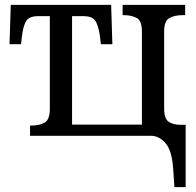

<svg xmlns="http://www.w3.org/2000/svg" viewBox="-20 -556 802 786"><path d="M689 136Q684 60 657.5 30Q631 0 599 0H103V-42H109Q141 -42 162.5 -54Q184 -66 184 -111V-490H136Q103 -490 89.5 -473Q76 -456 70 -409L66 -375H19L24 -536H435L440 -375H393L389 -409Q382 -456 368.5 -473Q355 -490 322 -490H275V-46H561V-427Q561 -471 539.5 -482.5Q518 -494 487 -494H482V-536H738V-494H727Q696 -494 674 -482.5Q652 -471 652 -427V-112Q652 -70 670.5 -57.5Q689 -45 719 -45H740V210H694Z"/></svg>

Font: Noto Serif SemiCondensed
Style: Regular
Weight: 400
Width: 4
Designer: Monotype Design Team
Foundry: Monotype Imaging Inc.
Version: Version 2.013